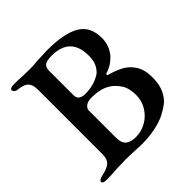

<svg xmlns="http://www.w3.org/2000/svg" viewBox="-174 -801 950 950"><g transform="rotate(-45 300.5 -326.0)"><path d="M18 -7Q18 -20 47 -26Q86 -34 103 -49.5Q120 -65 120 -98V-550Q120 -585 105.5 -601Q91 -617 55 -621Q40 -622 33 -628Q26 -634 26 -641Q26 -647 33 -650.5Q40 -654 52 -654Q83 -654 117 -652L167 -651Q191 -651 215 -654Q272 -657 289 -657Q410 -657 467.5 -622.5Q525 -588 525 -508Q525 -477 513.5 -451Q502 -425 485 -409Q469 -394 454.5 -385Q440 -376 416 -368Q412 -366 412 -362.5Q412 -359 416 -358Q458 -346 489 -330Q520 -314 542 -281Q564 -248 564 -194Q564 -143 548 -110Q532 -77 510.5 -60.5Q489 -44 460 -29Q392 4 288 4Q278 4 246 2Q206 0 178 0Q154 0 114 2Q82 5 44 5Q32 5 25 2Q18 -1 18 -7ZM377 -399Q391 -408 404 -431Q417 -454 417 -492Q417 -622 286 -622Q251 -622 238 -611.5Q225 -601 225 -578V-407Q225 -386 238.5 -378Q252 -370 269 -370Q332 -370 377 -399ZM445 -188Q445 -237 425.5 -266.5Q406 -296 380 -312Q342 -336 278 -336Q253 -336 239 -325Q225 -314 225 -301V-110Q225 -73 243 -57.5Q261 -42 297 -42Q336 -42 370 -61.5Q404 -81 424.5 -114.5Q445 -148 445 -188Z"/></g></svg>

Font: EB Garamond Medium
Style: Regular
Weight: 500
Designer: Georg Duffner and Octavio Pardo
Foundry: Georg Duffner
Version: Version 1.000